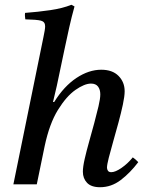

<svg xmlns="http://www.w3.org/2000/svg" viewBox="-20 -772 616 804"><path d="M167 -160 134 0H36L162 -617Q165 -631 167 -643Q169 -655 169 -662Q169 -681 151.5 -685.5Q134 -690 86 -691Q85 -698 84.5 -704.5Q84 -711 85 -718Q139 -722 190.5 -729.5Q242 -737 279 -752L292 -745Q280 -702 270 -657.5Q260 -613 250 -565L218 -413L202 -345H207Q248 -411 300 -445.5Q352 -480 404 -480Q451 -480 476.5 -454Q502 -428 502 -390Q502 -369 494.5 -334Q487 -299 476 -258.5Q465 -218 454 -179.5Q443 -141 435.5 -111.5Q428 -82 428 -70Q428 -63 432 -57Q436 -51 446 -51Q463 -51 489 -69Q515 -87 536 -113Q549 -104 559 -93Q525 -48 485.5 -18Q446 12 399 12Q362 12 344.5 -6.5Q327 -25 327 -53Q327 -73 334.5 -106Q342 -139 353 -178Q364 -217 374.5 -256Q385 -295 392.5 -327Q400 -359 400 -377Q400 -397 390.5 -409.5Q381 -422 361 -422Q334 -422 296 -395.5Q258 -369 222.5 -311.5Q187 -254 167 -160Z"/></svg>

Font: Castoro
Style: Italic
Weight: 400
Italic angle: -11°
Designer: John Hudson with Paul Hanslow, assisted by Kaja Sojewska.
Foundry: Tiro Typeworks Ltd.
Version: Version 2.04